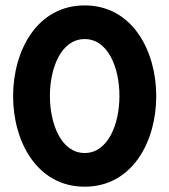

<svg xmlns="http://www.w3.org/2000/svg" viewBox="-20 -704 639 724"><path d="M299.3 -683.6C-60.1 -683.6 -61 0 299.3 0C659.7 0 658.7 -683.6 299.3 -683.6ZM299.3 -127C124.5 -127 124.5 -557.6 299.3 -556.6C474.1 -557.6 474.1 -127 299.3 -127Z"/></svg>

Font: Saman Dere
Style: Regular
Weight: 400
Designer: Tuna Ça_lar Gümü_
Foundry: Tuna Ça_lar Gümü_
Version: Version 1.001;hotconv 1.0.109;makeotfexe 2.5.65596